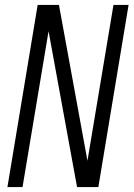

<svg xmlns="http://www.w3.org/2000/svg" viewBox="-20 -755 540 775"><path d="M10 0 132 -735H218L333 -106L438 -735H499L377 0H291L176 -629L71 0Z"/></svg>

Font: Iosevka Curly Light Oblique
Style: Regular
Weight: 300
Italic angle: -9°
Monospace: yes
Designer: Belleve Invis
Foundry: Belleve Invis
Version: Version 11.1.0; ttfautohint (v1.8.3)